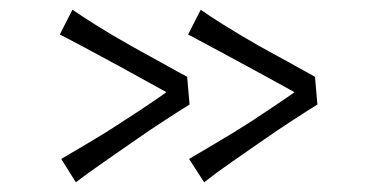

<svg xmlns="http://www.w3.org/2000/svg" viewBox="-20 -491 776 395"><path d="M633 -276Q630 -277 614.5 -285.5Q599 -294 577.5 -306Q556 -318 532 -331Q508 -344 488 -355Q453 -374 418.5 -392.5Q384 -411 367 -420L393 -471Q408 -460 440 -440Q472 -420 512 -397Q545 -379 578.5 -360.5Q612 -342 628 -333ZM370 -276Q367 -277 351.5 -285.5Q336 -294 314 -306Q292 -318 268.5 -331Q245 -344 225 -355Q190 -374 155.5 -392.5Q121 -411 103 -420L129 -471Q145 -460 176.5 -440Q208 -420 249 -397Q282 -379 315 -360.5Q348 -342 365 -333ZM400 -116 369 -164Q389 -176 426.5 -198Q464 -220 498 -242Q533 -265 570.5 -290.5Q608 -316 628 -333L633 -276Q615 -265 582 -243.5Q549 -222 519 -201Q486 -178 455 -156.5Q424 -135 400 -116ZM136 -116 106 -164Q126 -176 163.5 -198Q201 -220 234 -242Q270 -265 307 -290.5Q344 -316 365 -333L370 -276Q352 -265 319 -243.5Q286 -222 256 -201Q223 -178 192 -156.5Q161 -135 136 -116Z"/></svg>

Font: Truculenta Light
Style: Regular
Weight: 300
Version: Version 1.002